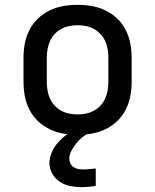

<svg xmlns="http://www.w3.org/2000/svg" viewBox="-20 -548 640 792"><path d="M300 8Q270 8 241 3Q212 -2 185 -15Q158 -28 136.5 -48.5Q115 -69 101.5 -95.5Q88 -122 82.5 -151Q77 -180 77 -210V-310Q77 -340 82.5 -369Q88 -398 101.5 -424.5Q115 -451 136.5 -471.5Q158 -492 185 -505Q212 -518 241 -523Q270 -528 300 -528Q330 -528 359 -523Q388 -518 415 -505Q442 -492 463.5 -471.5Q485 -451 498.5 -424.5Q512 -398 517.5 -369Q523 -340 523 -310V-210Q523 -180 517.5 -151Q512 -122 498.5 -95.5Q485 -69 463.5 -48.5Q442 -28 415 -15Q388 -2 359 3Q330 8 300 8ZM300 -76Q318 -76 335 -79.5Q352 -83 367.5 -91.5Q383 -100 395 -113Q407 -126 414 -142Q421 -158 424 -175Q427 -192 427 -210V-310Q427 -328 424 -345Q421 -362 414 -378Q407 -394 395 -407Q383 -420 367.5 -428.5Q352 -437 335 -440.5Q318 -444 300 -444Q282 -444 265 -440.5Q248 -437 232.5 -428.5Q217 -420 205 -407Q193 -394 186 -378Q179 -362 176 -345Q173 -328 173 -310V-210Q173 -192 176 -175Q179 -158 186 -142Q193 -126 205 -113Q217 -100 232.5 -91.5Q248 -83 265 -79.5Q282 -76 300 -76ZM316 224Q293 224 270 219.5Q247 215 227.5 202.5Q208 190 196 169Q184 148 184 125Q184 104 192 84Q200 64 213 47.5Q226 31 242.5 17Q259 3 277 -7L278 -8H348V0Q332 8 318.5 19Q305 30 294 44Q283 58 274.5 74Q266 90 266 107Q266 117 270.5 126.5Q275 136 283.5 141.5Q292 147 302 149Q312 151 322 151Q335 151 348.5 149.5Q362 148 375 147V219Q360 221 345.5 222.5Q331 224 316 224Z"/></svg>

Font: Iosevka SS04 Medium Extended
Style: Regular
Weight: 500
Width: 7
Monospace: yes
Designer: Belleve Invis
Foundry: Belleve Invis
Version: Version 19.0.0; ttfautohint (v1.8.4)